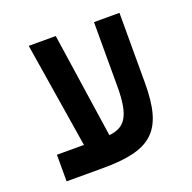

<svg xmlns="http://www.w3.org/2000/svg" viewBox="-108 -694 802 802"><g transform="rotate(-20 293.0 -293.0)"><path d="M55.7 0H216.8C433.6 0 503.9 -61 503.9 -274.9V-585.9H390.6V-299.3C390.6 -162.1 357.4 -127.9 289.6 -120.1L220.7 -585.9H100.6L175.8 -118.2H55.7Z"/></g></svg>

Font: Cascadia Code NF SemiBold
Style: Regular
Weight: 600
Monospace: yes
Designer: Aaron Bell
Foundry: Saja Typeworks
Version: Version 2404.023